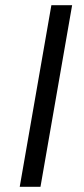

<svg xmlns="http://www.w3.org/2000/svg" viewBox="-20 -720 322 740"><path d="M178 -700H258L136 0H56Z"/></svg>

Font: Fixel Italic Variable Display Thin
Style: Italic
Weight: 100
Italic angle: -10°
Designer: AlfaBravo + MacPaw
Foundry: Kyrylo Tkachov, Marchela Mozhyna, Serhii Makarenko, Maria Weinstein, Zakhar Kryvoshyya
Version: Version 1.210;Glyphs 3.2 (3217)